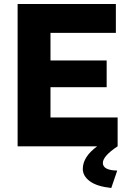

<svg xmlns="http://www.w3.org/2000/svg" viewBox="-20 -730 639 958"><path d="M566.9 0Q493.2 48.8 493.2 83Q493.2 119.6 564.9 121.1L535.2 208Q462.9 200.2 428 174.1Q393.1 147.9 393.1 112.8Q393.1 52.7 464.8 0H67.9V-710H558.1V-565.9H231.9V-428.2H512.2V-294.9H231.9V-144H566.9Z"/></svg>

Font: Raleway-v4020 ExtraBold
Style: Regular
Weight: 800
Designer: Matt McInerney, Pablo Impallari, Rodrigo Fuenzalida
Foundry: Matt McInerney, Pablo Impallari, Rodrigo Fuenzalida
Version: Version 4.020;PS 004.020;hotconv 1.0.88;makeotf.lib2.5.64775